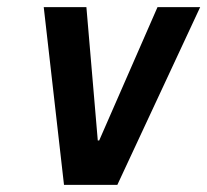

<svg xmlns="http://www.w3.org/2000/svg" viewBox="-20 -520 583 540"><path d="M160 0 103 -500H223L255 -125H259L423 -500H543L310 0Z"/></svg>

Font: Cuprum
Style: Bold Italic
Weight: 700
Italic angle: -10°
Designer: Jovanny Lemonad
Foundry: Jovanny Lemonad
Version: Version 3.000